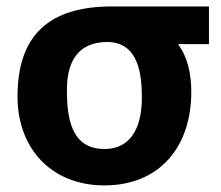

<svg xmlns="http://www.w3.org/2000/svg" viewBox="-20 -559 685 594"><path d="M302.7 14.6C476.6 14.6 571.8 -107.9 571.8 -273.9C571.8 -330.6 561 -381.3 530.8 -422.4H626.5V-539.1H326.7C133.8 -539.1 34.2 -452.1 34.2 -260.3C34.2 -98.6 140.1 14.6 302.7 14.6ZM302.7 -98.1C197.8 -98.1 187 -199.2 187 -280.8C187 -364.7 218.3 -429.2 313 -429.2C408.7 -427.2 418.9 -329.6 418.9 -256.3C418.9 -179.7 394.5 -98.1 302.7 -98.1Z"/></svg>

Font: Winston ExtraBold
Style: Regular
Weight: 800
Designer: Vernon Adams, Kim Jin-seong, David Berlow, Cristiano Sobral
Foundry: The Winston Project Authors
Version: Version 3.004